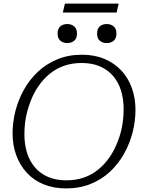

<svg xmlns="http://www.w3.org/2000/svg" viewBox="-20 -1033 811 1070"><path d="M348 17Q278 17 222.5 -6Q167 -29 129 -70.5Q91 -112 70.5 -168Q50 -224 50 -289Q50 -352 66 -414.5Q82 -477 113.5 -533.5Q145 -590 191.5 -633.5Q238 -677 299.5 -702.5Q361 -728 437 -728Q507 -728 562.5 -704.5Q618 -681 656.5 -639.5Q695 -598 715 -542Q735 -486 735 -421Q735 -358 719 -295.5Q703 -233 671.5 -176.5Q640 -120 593.5 -76.5Q547 -33 485.5 -8Q424 17 348 17ZM435 -682Q382 -682 337.5 -666.5Q293 -651 257.5 -622Q222 -593 195 -554Q168 -515 150 -468Q139 -439 131 -408.5Q123 -378 119.5 -347Q116 -316 116 -286Q116 -229 130.5 -182Q145 -135 174.5 -100.5Q204 -66 248 -47Q292 -28 350 -28Q403 -28 447.5 -43.5Q492 -59 527.5 -88Q563 -117 590 -156Q617 -195 635 -242Q647 -271 654.5 -301.5Q662 -332 665.5 -363Q669 -394 669 -424Q669 -481 654.5 -528Q640 -575 610.5 -609.5Q581 -644 537 -663Q493 -682 435 -682ZM355 -793Q332 -793 316.5 -806Q301 -819 301 -846Q301 -873 316 -886Q331 -899 355 -899Q378 -899 393.5 -886Q409 -873 409 -846Q409 -819 393.5 -806Q378 -793 355 -793ZM575 -793Q551 -793 536 -806Q521 -819 521 -846Q521 -873 536 -886Q551 -899 575 -899Q598 -899 613.5 -886Q629 -873 629 -846Q629 -819 613.5 -806Q598 -793 575 -793ZM342 -1013H641L630 -963H330Z"/></svg>

Font: Roboto Serif ExtraLight
Style: Italic
Weight: 250
Italic angle: -10°
Designer: Greg Gazdowicz
Foundry: Commercial Type
Version: Version 1.008